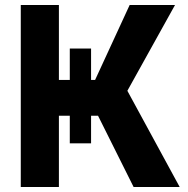

<svg xmlns="http://www.w3.org/2000/svg" viewBox="-20 -747 751 767"><path d="M258.8 -174.3V-553.2H343.8V-174.3ZM215.3 0H63V-727.1H215.3V-427.7H359.9L498 -727.1H679.2L488.8 -384.3L697.8 0H513.7L371.6 -284.7H215.3Z"/></svg>

Font: My Font
Style: Bold
Weight: 500
Designer: Rasmus Andersson
Foundry: rsms
Version: Version 0.001